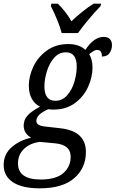

<svg xmlns="http://www.w3.org/2000/svg" viewBox="-57 -786 630 1046"><path d="M-37 113Q-37 54 6.5 16Q50 -22 113 -36Q95 -45 83.5 -62Q72 -79 72 -101Q72 -132 91.5 -155Q111 -178 161 -205Q132 -219 116 -248.5Q100 -278 100 -319Q100 -370 124.5 -422.5Q149 -475 198 -510.5Q247 -546 315 -546Q375 -546 408 -514Q454 -585 508 -585Q530 -585 541.5 -573Q553 -561 553 -541Q553 -516 540 -497Q527 -478 498 -478Q499 -494 492.5 -504Q486 -514 473 -514Q463 -514 454.5 -509Q446 -504 438.5 -498.5Q431 -493 429 -491Q447 -461 447 -418Q447 -367 423.5 -314Q400 -261 352 -225Q304 -189 235 -189Q215 -189 206 -191Q141 -163 141 -127Q141 -102 186 -97L274 -87Q411 -71 411 42Q411 130 347 185Q283 240 160 240Q63 240 13 206.5Q-37 173 -37 113ZM361 -423Q361 -501 302 -501Q264 -501 237.5 -470.5Q211 -440 198 -396.5Q185 -353 185 -315Q185 -237 245 -237Q283 -237 309.5 -267.5Q336 -298 348.5 -341.5Q361 -385 361 -423ZM328 68Q328 3 245 -5L161 -13Q108 -7 74.5 24.5Q41 56 41 104Q41 192 165 192Q248 192 288 157Q328 122 328 68ZM220 -753 223 -766H258Q277 -748 297.5 -722Q318 -696 332 -670Q359 -696 392 -722.5Q425 -749 453 -766H494L491 -753Q418 -676 368 -606H279Q263 -668 220 -753Z"/></svg>

Font: Noto Serif Narrow
Style: Italic
Weight: 400
Width: 4
Italic angle: -12°
Designer: Monotype Design Team
Foundry: Monotype Imaging Inc.
Version: Version 1.001